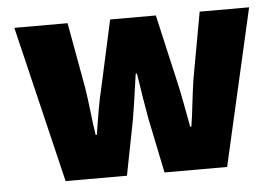

<svg xmlns="http://www.w3.org/2000/svg" viewBox="-42 -555 882 611"><g transform="rotate(-5 399.0 -250.0)"><path d="M144 0H340L374 -174C382 -220 388 -266 396 -321H400C408 -266 416 -220 424 -174L460 0H660L774 -500H616L578 -290C570 -240 566 -190 558 -138H554C544 -190 536 -240 524 -290L476 -500H330L284 -290C272 -242 264 -190 256 -138H252C244 -190 240 -240 232 -290L194 -500H24Z"/></g></svg>

Font: Source Sans Pro Black
Style: Regular
Weight: 900
Designer: Paul D. Hunt
Foundry: Adobe Systems Incorporated
Version: Version 3.006;hotconv 1.0.111;makeotfexe 2.5.65597